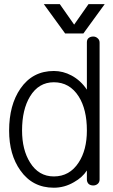

<svg xmlns="http://www.w3.org/2000/svg" viewBox="-20 -877 540 914"><path d="M454.1 -673.8Q454.1 -687.5 444.3 -695.3Q435.5 -703.1 423.8 -703.1Q411.1 -703.1 402.3 -696.3Q393.6 -689.5 393.6 -675.8V-450.2Q364.3 -494.1 320.3 -517.6Q280.3 -539.1 236.3 -539.1Q134.8 -539.1 77.1 -455.1Q23.4 -377 23.4 -254.9Q23.4 -140.6 77.1 -65.4Q134.8 16.6 236.3 16.6Q287.1 16.6 332 -9.8Q372.1 -32.2 393.6 -65.4V-22.5Q393.6 -9.8 402.3 -1Q411.1 5.9 423.8 5.9Q435.5 5.9 444.3 -1Q454.1 -8.8 454.1 -22.5ZM236.3 -485.4Q311.5 -485.4 354.5 -418Q393.6 -356.4 393.6 -255.9Q393.6 -163.1 354.5 -103.5Q311.5 -37.1 236.3 -37.1Q164.1 -37.1 123 -103.5Q85 -164.1 85 -255.9Q85 -355.5 123 -418Q164.1 -485.4 236.3 -485.4ZM264.6 -857.4H188.5L290 -717.8H377L478.5 -857.4H401.4L333 -759.8Z"/></svg>

Font: GulimChe
Style: Regular
Weight: 400
Monospace: yes
Version: Version 2.21